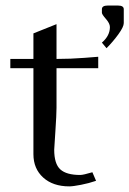

<svg xmlns="http://www.w3.org/2000/svg" viewBox="-20 -662 465 690"><path d="M424.8 -628.9V-579.1Q424.8 -565.4 405.3 -538.6Q385.7 -511.7 362.8 -488.8L346.2 -508.8Q375 -533.7 375 -564.9Q375 -577.6 360.6 -594Q346.2 -610.4 346.2 -616.2V-628.9Q346.2 -642.1 367.2 -642.1H403.8Q424.8 -642.1 424.8 -628.9ZM100.1 -417H17.1V-450.2H100.1V-542L183.1 -575.2V-450.2Q233.9 -450.2 283.2 -454.1Q332.5 -458 333 -458V-417H183.1V-274.9Q183.1 -250 179 -189.7Q174.8 -129.4 174.8 -124Q174.8 -73.2 196.8 -53.2Q218.8 -33.2 268.1 -33.2Q279.3 -33.2 312 -43L325.2 -12.2Q299.8 -3.4 271 2.2Q242.2 7.8 229 7.8Q170.4 7.8 135.3 -23.9Q100.1 -55.7 100.1 -107.9Z"/></svg>

Font: Resagokr
Style: Regular
Weight: 500
Designer: gluk
Foundry: gluk
Version: Version 0.95